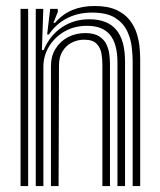

<svg xmlns="http://www.w3.org/2000/svg" viewBox="-20 -630 542 650"><path d="M429.1 0V-423.5Q429.1 -443.1 426 -470.7Q422.9 -498.2 410.4 -525Q397.9 -551.7 369.9 -569.6Q341.8 -587.4 291.9 -587.4Q244.2 -587.4 207.2 -568.4Q170.1 -549.4 145.5 -513.3H139.6L149.9 -600H175.5L175.8 -589.8L160.8 -552.8H166.4Q192 -582.5 225.1 -596.1Q258.3 -609.7 299.9 -609.7Q345.1 -609.7 373.9 -596.4Q402.8 -583 419.3 -561.6Q435.8 -540.2 443.3 -515.5Q450.8 -490.9 452.7 -467.9Q454.6 -444.8 454.6 -428.4V0ZM49.6 0V-600H75.3V0ZM152.5 0V-406.7Q152.5 -439.9 168 -464.9Q183.5 -490 209.8 -504Q236.1 -518 268.5 -518Q298.7 -518 315.8 -506.9Q332.9 -495.9 340.6 -479.2Q348.4 -462.5 350.3 -444.8Q352.3 -427.1 352.3 -413.8V0H326.6V-412.4Q326.6 -428.9 323.5 -448.3Q320.3 -467.7 307.3 -481.7Q294.3 -495.6 264.7 -495.6Q242.1 -495.6 222.7 -485.6Q203.3 -475.5 191.6 -456.3Q179.9 -437.1 179.7 -409.3L178.3 0ZM101.1 0V-600H126.6L121.9 -460.5H127.8Q149.4 -511 190.3 -538.1Q231.2 -565.2 284.1 -564.8Q344.2 -564.3 373.8 -528.9Q403.3 -493.4 403.3 -421.9V0H377.6V-418.7Q377.6 -481.4 352.5 -512Q327.4 -542.6 274.9 -542.6Q231.1 -542.6 197.7 -523Q164.3 -503.5 145.6 -472Q126.9 -440.6 126.9 -404.5V0Z"/></svg>

Font: Big Shoulders Inline Text SC Thin
Style: Regular
Weight: 100
Designer: Patric King
Foundry: XO Type Co
Version: Version 2.002